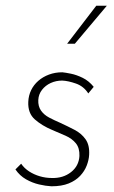

<svg xmlns="http://www.w3.org/2000/svg" viewBox="-20 -644 398 672"><path d="M160 8Q140 7 116.5 1.5Q93 -4 71 -16.5Q49 -29 34 -51L54 -71Q65 -55 82 -44Q99 -33 119.5 -27Q140 -21 162 -21Q201 -20 228.5 -41.5Q256 -63 258 -98Q259 -126 245.5 -142.5Q232 -159 209.5 -169Q187 -179 163 -189Q127 -204 102 -226Q77 -248 79 -288Q80 -310 89 -328.5Q98 -347 114 -361Q130 -375 151.5 -383Q173 -391 198 -391Q209 -390 228.5 -386Q248 -382 269.5 -371.5Q291 -361 308 -340L289 -317Q273 -342 246 -351.5Q219 -361 198 -362Q176 -362 157.5 -353.5Q139 -345 127 -329.5Q115 -314 114 -294Q113 -272 123.5 -257Q134 -242 152 -232.5Q170 -223 191 -214Q217 -202 241 -189.5Q265 -177 279.5 -156.5Q294 -136 292 -102Q291 -84 283.5 -64.5Q276 -45 260.5 -28.5Q245 -12 220.5 -2Q196 8 160 8ZM354 -624 242 -491H215L317 -624Z"/></svg>

Font: Josefin Sans ExtraLight
Style: Italic
Weight: 250
Italic angle: -7°
Designer: Santiago Orozco
Foundry: Typemade
Version: Version 2.000